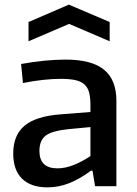

<svg xmlns="http://www.w3.org/2000/svg" viewBox="-20 -803 589 828"><path d="M185 5Q113 5 75 -32.5Q37 -70 37 -141Q37 -220 86 -261Q135 -302 242 -310L370 -320V-349Q370 -382 364.5 -403.5Q359 -425 344.5 -438.5Q330 -452 305 -457.5Q280 -463 242 -463Q207 -463 165.5 -458.5Q124 -454 79 -445L71 -527Q175 -546 263 -546Q375 -546 428.5 -502.5Q482 -459 482 -368V0H390L379 -67H372Q326 -32 279.5 -13.5Q233 5 185 5ZM228 -77Q262 -77 299 -92Q336 -107 370 -130V-255L275 -246Q205 -239 177.5 -218.5Q150 -198 150 -152Q150 -77 228 -77ZM103 -708 277 -783 453 -708V-625L278 -700L103 -625Z"/></svg>

Font: Encode Sans Normal
Style: Medium
Weight: 500
Designer: Pablo Impallari, Andres Torresi
Foundry: Pablo Impallari, Andres Torresi
Version: Version 1.000; ttfautohint (v1.00) -l 8 -r 50 -G 200 -x 14 -